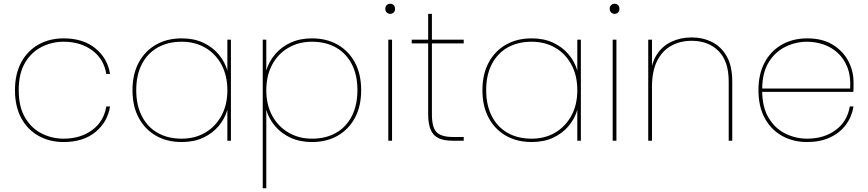

<svg xmlns="http://www.w3.org/2000/svg" viewBox="-20 -752 4641 1026"><path d="M60 -270Q60 -357 93.5 -419Q127 -481 186 -514Q245 -547 320 -547Q425 -547 490 -493.5Q555 -440 568 -357H548Q535 -437 472.5 -483Q410 -529 320 -529Q258 -529 203 -501.5Q148 -474 114 -417Q80 -360 80 -270Q80 -181 114 -123.5Q148 -66 203 -38.5Q258 -11 320 -11Q410 -11 472.5 -57Q535 -103 548 -183H568Q555 -100 490 -46.5Q425 7 320 7Q245 7 186 -26Q127 -59 93.5 -121Q60 -183 60 -270Z M688 -270Q688 -356 721.5 -418Q755 -480 814 -513.5Q873 -547 951 -547Q1016 -547 1065.5 -524Q1115 -501 1148 -462Q1181 -423 1195 -375V-540H1214V0H1195V-165Q1181 -117 1148 -78Q1115 -39 1065.5 -16Q1016 7 951 7Q873 7 814 -26.5Q755 -60 721.5 -122Q688 -184 688 -270ZM1195 -270Q1195 -348 1163.5 -406.5Q1132 -465 1077 -497Q1022 -529 951 -529Q877 -529 822.5 -498Q768 -467 738 -409Q708 -351 708 -270Q708 -190 738 -131.5Q768 -73 822.5 -42Q877 -11 951 -11Q1022 -11 1077 -43.5Q1132 -76 1163.5 -134Q1195 -192 1195 -270Z M1403 -375Q1417 -423 1450 -462Q1483 -501 1533 -524Q1583 -547 1647 -547Q1725 -547 1784 -513.5Q1843 -480 1876.5 -418Q1910 -356 1910 -270Q1910 -184 1876.5 -122Q1843 -60 1784 -26.5Q1725 7 1647 7Q1583 7 1533 -16Q1483 -39 1450 -78Q1417 -117 1403 -165V254H1384V-540H1403ZM1890 -270Q1890 -351 1860 -409Q1830 -467 1775.5 -498Q1721 -529 1647 -529Q1577 -529 1521.5 -497Q1466 -465 1434.5 -406.5Q1403 -348 1403 -270Q1403 -192 1434.5 -134Q1466 -76 1521.5 -43.5Q1577 -11 1647 -11Q1721 -11 1775.5 -42Q1830 -73 1860 -131.5Q1890 -190 1890 -270Z M2055 0V-540H2075V0ZM2065 -678Q2055 -678 2047 -685Q2039 -692 2039 -705Q2039 -718 2047 -725Q2055 -732 2065 -732Q2076 -732 2083.5 -725Q2091 -718 2091 -705Q2091 -692 2083.5 -685Q2076 -678 2065 -678Z M2268 -142V-678H2288V-142Q2288 -69 2314 -44.5Q2340 -20 2401 -20H2458V0H2399Q2353 0 2324 -13.5Q2295 -27 2281.5 -58.5Q2268 -90 2268 -142ZM2458 -520H2180V-540H2458Z M2558 -270Q2558 -356 2591.5 -418Q2625 -480 2684 -513.5Q2743 -547 2821 -547Q2886 -547 2935.5 -524Q2985 -501 3018 -462Q3051 -423 3065 -375V-540H3084V0H3065V-165Q3051 -117 3018 -78Q2985 -39 2935.5 -16Q2886 7 2821 7Q2743 7 2684 -26.5Q2625 -60 2591.5 -122Q2558 -184 2558 -270ZM3065 -270Q3065 -348 3033.5 -406.5Q3002 -465 2947 -497Q2892 -529 2821 -529Q2747 -529 2692.5 -498Q2638 -467 2608 -409Q2578 -351 2578 -270Q2578 -190 2608 -131.5Q2638 -73 2692.5 -42Q2747 -11 2821 -11Q2892 -11 2947 -43.5Q3002 -76 3033.5 -134Q3065 -192 3065 -270Z M3254 0V-540H3274V0ZM3264 -678Q3254 -678 3246 -685Q3238 -692 3238 -705Q3238 -718 3246 -725Q3254 -732 3264 -732Q3275 -732 3282.5 -725Q3290 -718 3290 -705Q3290 -692 3282.5 -685Q3275 -678 3264 -678Z M3444 0V-540H3464V0ZM3874 0V-317Q3874 -425 3819.5 -479.5Q3765 -534 3676 -534Q3615 -534 3567 -507.5Q3519 -481 3491.5 -426.5Q3464 -372 3464 -287L3456 -340Q3459 -412 3489 -459Q3519 -506 3568 -529Q3617 -552 3676 -552Q3735 -552 3784.5 -527.5Q3834 -503 3863.5 -451Q3893 -399 3893 -315V0Z M4043 -261V-279H4523Q4527 -344 4508.5 -391.5Q4490 -439 4456.5 -469.5Q4423 -500 4380.5 -514.5Q4338 -529 4293 -529Q4232 -529 4177 -502Q4122 -475 4087.5 -419Q4053 -363 4053 -275V-267Q4053 -179 4087.5 -122Q4122 -65 4177 -38Q4232 -11 4293 -11Q4383 -11 4445.5 -57Q4508 -103 4521 -183H4541Q4532 -128 4500 -85Q4468 -42 4415.5 -17.5Q4363 7 4293 7Q4218 7 4159 -26Q4100 -59 4066.5 -121Q4033 -183 4033 -270Q4033 -357 4066.5 -419Q4100 -481 4159 -514Q4218 -547 4293 -547Q4376 -547 4431 -512.5Q4486 -478 4513.5 -425Q4541 -372 4541 -315Q4541 -296 4541 -285.5Q4541 -275 4540 -261Z"/></svg>

Font: Poppins Devanagari Thin
Style: Regular
Weight: 100
Designer: Ninad Kale (Devanagari), Jonny Pinhorn (Latin)
Foundry: Indian Type Foundry
Version: 4.005